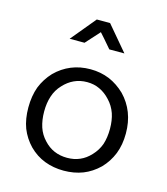

<svg xmlns="http://www.w3.org/2000/svg" viewBox="-100 -716 700 804"><g transform="rotate(15 250.5 -314.5)"><path d="M461.9 -208Q461.9 -256.8 446.3 -296.9Q430.7 -336.9 400.4 -368.2Q369.1 -398.4 332 -414.1Q293.9 -429.7 250 -429.7Q205.1 -429.7 167 -414.1Q128.9 -398.4 98.6 -368.2Q69.3 -336.9 53.7 -297.9Q39.1 -257.8 39.1 -208Q39.1 -158.2 53.7 -119.1Q69.3 -80.1 98.6 -49.8Q128.9 -19.5 167 -4.9Q205.1 9.8 250 9.8Q294.9 9.8 333 -4.9Q370.1 -19.5 401.4 -49.8Q430.7 -80.1 446.3 -119.1Q461.9 -158.2 461.9 -208ZM250 -45.9Q219.7 -45.9 194.3 -56.6Q168.9 -67.4 148.4 -89.8Q127 -112.3 117.2 -141.6Q107.4 -171.9 107.4 -209Q107.4 -246.1 117.2 -275.4Q127 -305.7 148.4 -328.1Q168.9 -350.6 194.3 -362.3Q219.7 -374 250 -374Q280.3 -374 304.7 -362.3Q330.1 -350.6 350.6 -328.1Q372.1 -305.7 382.8 -275.4Q392.6 -246.1 392.6 -209Q392.6 -171.9 382.8 -141.6Q372.1 -112.3 350.6 -89.8Q330.1 -67.4 304.7 -56.6Q280.3 -45.9 250 -45.9ZM303.7 -530.3Q320.3 -530.3 369.1 -530.3Q346.7 -556.6 278.3 -637.7Q263.7 -637.7 220.7 -637.7Q199.2 -611.3 131.8 -530.3Q148.4 -530.3 196.3 -530.3Q210 -544.9 251 -590.8Q264.6 -576.2 303.7 -530.3Z"/></g></svg>

Font: TextaAlt
Style: Regular
Weight: 400
Designer: Daniel Hernandez & Miguel Hernandez
Version: Version 1.005;com.myfonts.easy.latinotype.texta.alt-regular.